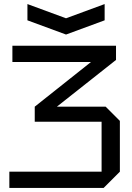

<svg xmlns="http://www.w3.org/2000/svg" viewBox="-20 -925 650 945"><path d="M490 0H26V-80H480V-326H151V-400L428 -620H41V-700H551V-630L260 -400H500L570 -330V-80ZM495 -905V-825L305 -755L115 -825V-905L305 -835Z"/></svg>

Font: Tektur
Style: Regular
Weight: 400
Designer: Adam Jagosz
Foundry: Adam Jagosz
Version: Version 1.005;gftools[0.9.30]